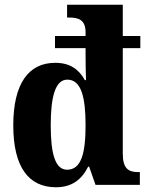

<svg xmlns="http://www.w3.org/2000/svg" viewBox="-20 -780 624 810"><path d="M216 10C284 10 325 -23 352 -77H356L383 0H570V-54H562C520 -54 498 -71 498 -132V-577H572V-628H498V-760H263V-706H271C309 -706 341 -698 341 -644V-628H212V-577H341V-546C341 -510 342 -461 343 -442H338C314 -485 278 -515 213 -515C101 -515 36 -428 36 -251C36 -75 101 10 216 10ZM263 -64C213 -64 194 -131 194 -251C194 -371 213 -444 264 -444C323 -444 341 -369 341 -252C341 -134 323 -64 263 -64Z"/></svg>

Font: Noto Serif Devanagari Condensed ExtraBold
Style: Regular
Weight: 800
Width: 3
Designer: Universal Thirst, Indian Type Foundry and the Monotype Design Team
Foundry: Monotype Imaging Inc.
Version: Version 2.004